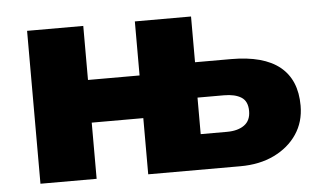

<svg xmlns="http://www.w3.org/2000/svg" viewBox="-42 -561 1044 623"><g transform="rotate(-5 480.5 -249.0)"><path d="M66 0V-498H249V-322H417V-498H600V-349H717Q823 -349 876 -306Q929 -263 929 -179Q929 -126 902 -86Q875 -46 827.5 -23Q780 0 717 0H417V-183H249V0ZM598 -115H684Q719 -115 740 -130Q761 -145 761 -176Q761 -208 740.5 -221Q720 -234 684 -234H598Z"/></g></svg>

Font: Nunito Sans 10pt Black
Style: Regular
Weight: 900
Designer: Vernon Adams
Foundry: Vernon Adams
Version: Version 3.101;gftools[0.9.27]